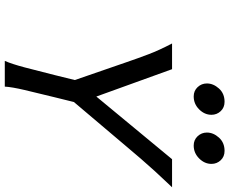

<svg xmlns="http://www.w3.org/2000/svg" viewBox="-98 -860 958 802"><g transform="rotate(90 381.0 -459.0)"><path d="M161.6 -698.7H269L404.8 -322.8L322.8 -268.1L239.3 -509.8Q223.1 -557.1 206.3 -601.3Q189.5 -645.5 161.6 -698.7ZM645 -698.7H762.2Q723.6 -658.2 695.3 -627.2Q667 -596.2 643.3 -568.6Q619.6 -541 593.3 -509.8L388.7 -268.1L334 -322.8ZM341.8 0H234.4Q247.1 -28.8 261.5 -83Q275.9 -137.2 293.5 -208L324.2 -332.5H417L386.2 -208Q368.7 -137.2 356 -83Q343.3 -28.8 341.8 0ZM664.6 -863.3Q664.6 -834.5 641.8 -811.8Q619.1 -789.1 587.9 -789.1Q564.5 -789.1 549.1 -805.4Q533.7 -821.8 533.7 -844.2Q533.7 -871.1 554.7 -894.5Q575.7 -918 610.4 -918Q634.3 -918 649.4 -901.9Q664.6 -885.7 664.6 -863.3ZM459.5 -863.3Q459.5 -834.5 436.8 -811.8Q414.1 -789.1 382.8 -789.1Q359.4 -789.1 344 -805.4Q328.6 -821.8 328.6 -844.2Q328.6 -871.1 349.6 -894.5Q370.6 -918 405.3 -918Q429.2 -918 444.3 -901.9Q459.5 -885.7 459.5 -863.3Z"/></g></svg>

Font: Andika
Style: Italic
Weight: 400
Italic angle: -14°
Designer: Victor Gaultney, Annie Olsen, Julie Remington, Don Collingsworth, Eric Hays, Becca Hirsbrunner
Foundry: SIL International
Version: Version 6.101